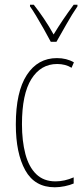

<svg xmlns="http://www.w3.org/2000/svg" viewBox="-20 -783 353 813"><path d="M212 10Q127 10 87 -62Q47 -134 47 -256Q47 -394 93.5 -465.5Q140 -537 221 -537Q262 -537 293 -519L283 -496Q257 -512 222 -512Q153 -512 113 -448.5Q73 -385 73 -257Q73 -186 87.5 -131Q102 -76 133.5 -45.5Q165 -15 215 -15Q253 -15 292 -32V-6Q276 1 254 5.5Q232 10 212 10ZM195 -606Q182 -631 165.5 -660Q149 -689 133.5 -715Q118 -741 107 -756V-763H123Q143 -738 166 -704Q189 -670 207 -637Q227 -670 247 -699.5Q267 -729 292 -763H308V-756Q286 -724 262.5 -682.5Q239 -641 219 -606Z"/></svg>

Font: Noto Sans Hebrew ExtraCondensed Thin
Style: Regular
Weight: 100
Width: 2
Designer: Monotype Design Team
Foundry: Monotype Imaging Inc.
Version: Version 2.004; ttfautohint (v1.8.4.7-5d5b)